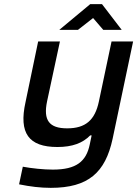

<svg xmlns="http://www.w3.org/2000/svg" viewBox="-20 -700 662 926"><path d="M523 -30 622 -500H518L457 -211C438 -120 392 -81 304 -81C217 -81 188 -120 207 -211L269 -500H164L103 -207C70 -58 118 9 257 9C329 9 379 -10 415 -47H422L413 -4C396 79 348 118 235 118C190 118 133 112 90 104L72 189C126 200 175 206 225 206C406 206 488 132 523 -30ZM266 -556H356L429 -613L478 -556H567L472 -680H415Z"/></svg>

Font: LT Wave Text Medium Italic
Style: Regular
Weight: 500
Designer: Daniel Lyons
Version: Version 2.5 (Glyphs App)